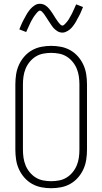

<svg xmlns="http://www.w3.org/2000/svg" viewBox="-20 -985 540 1013"><path d="M250 8Q224 8 198 3Q172 -2 149 -15Q126 -28 108.5 -48Q91 -68 80 -92Q69 -116 65 -142.5Q61 -169 61 -195V-540Q61 -566 65 -592.5Q69 -619 80 -643Q91 -667 108.5 -687Q126 -707 149 -720Q172 -733 198 -738Q224 -743 250 -743Q276 -743 302 -738Q328 -733 351 -720Q374 -707 391.5 -687Q409 -667 420 -643Q431 -619 435 -592.5Q439 -566 439 -540V-195Q439 -169 435 -142.5Q431 -116 420 -92Q409 -68 391.5 -48Q374 -28 351 -15Q328 -2 302 3Q276 8 250 8ZM250 -29Q271 -29 292 -33Q313 -37 331 -48Q349 -59 363 -76Q377 -93 385 -112.5Q393 -132 396 -153Q399 -174 399 -195V-540Q399 -561 396 -582Q393 -603 385 -622.5Q377 -642 363 -659Q349 -676 331 -687Q313 -698 292 -702Q271 -706 250 -706Q229 -706 208 -702Q187 -698 169 -687Q151 -676 137 -659Q123 -642 115 -622.5Q107 -603 104 -582Q101 -561 101 -540V-195Q101 -174 104 -153Q107 -132 115 -112.5Q123 -93 137 -76Q151 -59 169 -48Q187 -37 208 -33Q229 -29 250 -29ZM309 -813Q302 -813 295 -815Q288 -817 282 -821Q276 -825 270.5 -829.5Q265 -834 260.5 -839.5Q256 -845 252 -851Q248 -857 244 -863Q240 -869 236 -875Q232 -881 228 -887.5Q224 -894 219.5 -900.5Q215 -907 211.5 -912Q208 -917 202 -923Q196 -929 191 -929Q187 -929 184 -926.5Q181 -924 178 -921.5Q175 -919 171.5 -914Q168 -909 166 -907Q164 -905 162.5 -902.5Q161 -900 159 -897.5Q157 -895 155.5 -892Q154 -889 152 -886Q150 -883 148 -879.5Q146 -876 144 -872Q142 -868 140 -864Q138 -860 136 -855.5Q134 -851 132 -846.5Q130 -842 127.5 -837Q125 -832 123 -827Q121 -822 118 -816L82 -830Q86 -840 89.5 -848.5Q93 -857 96.5 -864.5Q100 -872 104 -879.5Q108 -887 111.5 -893Q115 -899 118 -905Q121 -911 124.5 -916Q128 -921 131.5 -926Q135 -931 140 -937Q145 -943 150.5 -947.5Q156 -952 162.5 -956.5Q169 -961 176 -963Q183 -965 191 -965Q198 -965 205 -963Q212 -961 218 -957.5Q224 -954 229.5 -949Q235 -944 239.5 -938.5Q244 -933 248 -927.5Q252 -922 256 -916Q260 -910 264 -903.5Q268 -897 272 -890.5Q276 -884 280.5 -878Q285 -872 288.5 -867Q292 -862 298 -856Q304 -850 309 -850Q313 -850 316 -852.5Q319 -855 322 -857.5Q325 -860 328.5 -864.5Q332 -869 334 -871Q336 -873 337.5 -875.5Q339 -878 341 -880.5Q343 -883 344.5 -886Q346 -889 348 -892.5Q350 -896 352 -899.5Q354 -903 356 -906.5Q358 -910 360 -914Q362 -918 364 -922.5Q366 -927 368 -931.5Q370 -936 372.5 -941Q375 -946 377 -951.5Q379 -957 382 -962L418 -948Q414 -939 410.5 -930Q407 -921 403.5 -913.5Q400 -906 396 -899Q392 -892 388.5 -885.5Q385 -879 382 -873Q379 -867 375.5 -862Q372 -857 368.5 -852Q365 -847 360 -841Q355 -835 349.5 -830.5Q344 -826 337.5 -822Q331 -818 324 -815.5Q317 -813 309 -813Z"/></svg>

Font: Iosevka Extralight
Style: Regular
Weight: 200
Monospace: yes
Designer: Belleve Invis
Foundry: Belleve Invis
Version: Version 32.0.1; ttfautohint (v1.8.4)